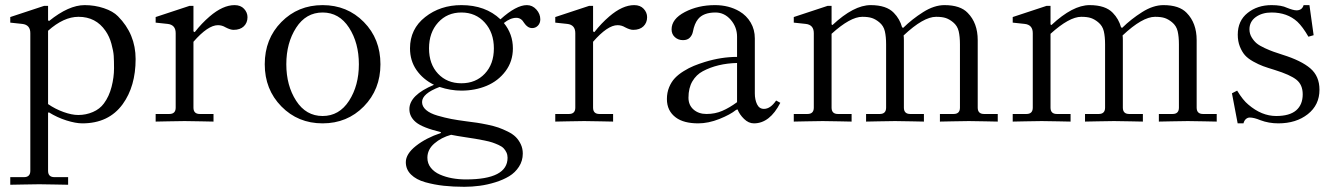

<svg xmlns="http://www.w3.org/2000/svg" viewBox="-20 -467 5134 739"><path d="M19.5 214.8H72.3Q96.7 214.8 96.7 190.4V-339.4Q96.7 -371.6 65.4 -375L19.5 -379.9V-401.4L149.4 -444.3H165V-388.7L168.9 -386.2Q244.6 -447.3 305.7 -447.3Q344.7 -447.3 379.9 -435.5Q415 -423.8 434.1 -404.3Q502 -335.9 502 -239.7Q502 -134.8 452.1 -65.9Q398.4 7.8 296.9 7.8Q271.5 7.8 235.8 -3.4Q200.2 -14.6 168 -34.7L165 -32.7V190.4Q165 214.8 189.5 214.8H242.2V244.1Q240.7 244.1 194.1 243.2Q147.5 242.2 130.9 242.2Q114.3 242.2 67.6 243.2Q21 244.1 19.5 244.1ZM165 -66.4Q192.4 -47.4 224.4 -35.9Q256.3 -24.4 281.2 -24.4Q311 -24.4 337.6 -35.9Q364.3 -47.4 379.9 -68.8Q399.9 -95.7 409.4 -132.6Q418.9 -169.4 418.9 -204.1Q418.9 -233.9 417.7 -252.2Q416.5 -270.5 408.9 -298.3Q401.4 -326.2 386.2 -348.1Q349.1 -402.3 282.2 -402.3Q225.1 -402.3 165 -348.6Z M579.1 1V-28.3H631.8Q656.2 -28.3 656.2 -52.7V-339.4Q656.2 -371.6 625 -375L579.1 -379.9V-401.4L709 -444.3H724.6V-346.2L729.5 -343.3Q756.3 -377.4 787.1 -403.8Q837.9 -447.3 882.8 -447.3Q906.2 -447.3 919.4 -433.1Q932.6 -418.9 932.6 -400.9Q932.6 -379.4 918.5 -365.7Q904.3 -352.1 878.9 -352.1Q866.7 -352.1 848.1 -361.8Q834.5 -370.1 818.8 -370.1Q780.3 -370.1 724.6 -306.2V-52.7Q724.6 -28.3 749 -28.3H801.8V1Q800.3 1 753.7 0Q707 -1 690.4 -1Q673.8 -1 627.2 0Q580.6 1 579.1 1Z M999 -219.7Q999 -317.4 1063 -382.3Q1127 -447.3 1221.7 -447.3Q1316.4 -447.3 1380.4 -382.3Q1444.3 -317.4 1444.3 -219.7Q1444.3 -122.6 1380.4 -57.4Q1316.4 7.8 1221.7 7.8Q1127 7.8 1063 -57.4Q999 -122.6 999 -219.7ZM1119.9 -360.4Q1082 -301.8 1082 -219.7Q1082 -137.7 1119.9 -79.1Q1157.7 -20.5 1221.7 -20.5Q1285.6 -20.5 1323.5 -79.1Q1361.3 -137.7 1361.3 -219.7Q1361.3 -301.8 1323.5 -360.4Q1285.6 -418.9 1221.7 -418.9Q1157.7 -418.9 1119.9 -360.4Z M1542 157.2Q1542 125.5 1580.8 94.7Q1619.6 64 1676.8 44.9V41.5Q1606 24.4 1580.8 3.4Q1555.7 -17.6 1555.7 -46.9Q1555.7 -101.1 1650.4 -140.6Q1607.9 -161.6 1583 -197.5Q1558.1 -233.4 1558.1 -280.8Q1558.1 -355.5 1616.5 -401.4Q1674.8 -447.3 1755.9 -447.3Q1848.6 -447.3 1906.2 -392.6Q1966.8 -447.3 2007.8 -447.3Q2029.3 -447.3 2044.4 -430.4Q2059.6 -413.6 2059.6 -392.6Q2059.6 -377.9 2050.5 -368.4Q2041.5 -358.9 2028.3 -358.9Q2010.7 -358.9 1997.6 -378.4Q1986.3 -398.4 1967.3 -398.4Q1944.3 -398.4 1919.4 -378.4Q1954.1 -335.9 1954.1 -280.8Q1954.1 -231 1925.8 -193.1Q1897.5 -155.3 1853 -136.7Q1808.6 -118.2 1755.9 -118.2Q1714.4 -118.2 1671.9 -132.3Q1604.5 -106.9 1604.5 -74.2Q1604.5 -57.1 1619.9 -43.7Q1635.3 -30.3 1664.1 -22Q1692.9 -13.7 1717.3 -9Q1741.7 -4.4 1775.4 0Q1799.3 2.9 1815.7 5.4Q1832 7.8 1856.7 12.9Q1881.3 18.1 1898.2 23.9Q1915 29.8 1934.3 39.3Q1953.6 48.8 1965.1 60.3Q1976.6 71.8 1984.4 88.1Q1992.2 104.5 1992.2 124Q1992.2 151.9 1977.5 174.6Q1962.9 197.3 1939.9 211.2Q1917 225.1 1886.5 234.6Q1856 244.1 1826.4 248Q1796.9 252 1767.1 252Q1724.1 252 1688 248Q1651.9 244.1 1616.9 234.4Q1582 224.6 1562 204.8Q1542 185.1 1542 157.2ZM1625 140.1Q1625 162.1 1638.2 178.7Q1651.4 195.3 1673.1 204.8Q1694.8 214.4 1720.2 219Q1745.6 223.6 1773.4 223.6Q1933.6 223.6 1933.6 140.1Q1933.6 128.9 1929.2 119.6Q1924.8 110.4 1918.2 103.5Q1911.6 96.7 1898.7 90.8Q1885.7 85 1874.8 81.3Q1863.8 77.6 1843.5 73.5Q1823.2 69.3 1809.3 67.1Q1795.4 64.9 1770 61Q1737.8 56.2 1716.3 51.8Q1678.7 62 1651.9 85.2Q1625 108.4 1625 140.1ZM1631.3 -280.8Q1631.3 -220.2 1666 -183.3Q1700.7 -146.5 1755.9 -146.5Q1811 -146.5 1845.9 -183.3Q1880.9 -220.2 1880.9 -280.8Q1880.9 -341.3 1845.9 -380.1Q1811 -418.9 1755.9 -418.9Q1701.2 -418.9 1666.3 -380.4Q1631.3 -341.8 1631.3 -280.8Z M2117.2 1V-28.3H2169.9Q2194.3 -28.3 2194.3 -52.7V-339.4Q2194.3 -371.6 2163.1 -375L2117.2 -379.9V-401.4L2247.1 -444.3H2262.7V-346.2L2267.6 -343.3Q2294.4 -377.4 2325.2 -403.8Q2376 -447.3 2420.9 -447.3Q2444.3 -447.3 2457.5 -433.1Q2470.7 -418.9 2470.7 -400.9Q2470.7 -379.4 2456.5 -365.7Q2442.4 -352.1 2417 -352.1Q2404.8 -352.1 2386.2 -361.8Q2372.6 -370.1 2356.9 -370.1Q2318.4 -370.1 2262.7 -306.2V-52.7Q2262.7 -28.3 2287.1 -28.3H2339.8V1Q2338.4 1 2291.7 0Q2245.1 -1 2228.5 -1Q2211.9 -1 2165.3 0Q2118.7 1 2117.2 1Z M2546.9 -85.9Q2546.9 -110.4 2555.4 -131.1Q2564 -151.9 2577.6 -166.3Q2591.3 -180.7 2611.3 -193.1Q2631.3 -205.6 2650.4 -213.4Q2669.4 -221.2 2692.9 -228.5Q2756.3 -248 2816.9 -248V-325.7Q2816.9 -362.8 2792.5 -390.9Q2768.1 -418.9 2733.9 -418.9Q2687 -418.9 2666.5 -393.1Q2652.8 -376 2647 -345.2Q2644.5 -332 2635.3 -322.3Q2626 -312.5 2608.9 -312.5Q2590.3 -312.5 2577.6 -324Q2564.9 -335.4 2564.9 -354Q2564.9 -394 2616 -420.7Q2667 -447.3 2731.9 -447.3Q2785.2 -447.3 2826.2 -423.3Q2853.5 -407.2 2869.4 -380.1Q2885.3 -353 2885.3 -319.3V-107.4Q2885.3 -83.5 2893.8 -65.7Q2902.3 -47.9 2920.4 -47.9Q2945.3 -47.9 2967.3 -80.1L2983.4 -71.3Q2942.9 7.8 2881.8 7.8Q2861.3 7.8 2843.8 -9.3Q2826.2 -26.4 2818.8 -45.9L2813 -43.9Q2791 -25.9 2748.8 -9Q2706.5 7.8 2667.5 7.8Q2611.8 7.8 2581.5 -14.6Q2546.9 -40 2546.9 -85.9ZM2629.9 -90.8Q2629.9 -62.5 2649.4 -45.4Q2668.9 -28.3 2699.2 -28.3Q2732.4 -28.3 2760 -40.3Q2787.6 -52.2 2816.9 -73.7V-224.6Q2741.2 -222.7 2685.1 -192.9Q2660.2 -179.7 2645 -154.1Q2629.9 -128.4 2629.9 -90.8Z M3035.2 1V-28.3H3087.9Q3112.3 -28.3 3112.3 -52.7V-339.4Q3112.3 -371.6 3081.1 -375L3035.2 -379.9V-401.4L3165 -444.3H3180.7V-373L3184.1 -370.6Q3266.1 -447.3 3331.1 -447.3Q3392.1 -447.3 3420.4 -417.5Q3443.4 -394 3452.1 -361.8L3456.5 -359.9Q3490.7 -393.6 3533.2 -420.4Q3575.7 -447.3 3615.2 -447.3Q3676.3 -447.3 3704.6 -417.5Q3743.2 -378.4 3743.2 -312.5V-52.7Q3743.2 -28.3 3767.6 -28.3H3820.3V1Q3818.8 1 3772.2 0Q3725.6 -1 3709 -1Q3692.4 -1 3645.8 0Q3599.1 1 3597.7 1V-28.3H3650.4Q3674.8 -28.3 3674.8 -52.7V-296.4Q3674.8 -326.2 3669.9 -346.9Q3665 -367.7 3648.4 -381.3Q3634.8 -392.6 3620.6 -397.5Q3606.4 -402.3 3583 -402.3Q3534.2 -402.3 3458 -330.6Q3459 -324.2 3459 -312.5V-52.7Q3459 -28.3 3483.4 -28.3H3536.1V1Q3534.7 1 3488 0Q3441.4 -1 3424.8 -1Q3408.2 -1 3361.6 0Q3314.9 1 3313.5 1V-28.3H3366.2Q3390.6 -28.3 3390.6 -52.7V-296.4Q3390.6 -326.2 3385.7 -346.9Q3380.9 -367.7 3364.3 -381.3Q3350.6 -392.6 3336.4 -397.5Q3322.3 -402.3 3298.8 -402.3Q3252.9 -402.3 3180.7 -336.9V-52.7Q3180.7 -28.3 3205.1 -28.3H3257.8V1Q3256.3 1 3209.7 0Q3163.1 -1 3146.5 -1Q3129.9 -1 3083.3 0Q3036.6 1 3035.2 1Z M3877.9 1V-28.3H3930.7Q3955.1 -28.3 3955.1 -52.7V-339.4Q3955.1 -371.6 3923.8 -375L3877.9 -379.9V-401.4L4007.8 -444.3H4023.4V-373L4026.9 -370.6Q4108.9 -447.3 4173.8 -447.3Q4234.9 -447.3 4263.2 -417.5Q4286.1 -394 4294.9 -361.8L4299.3 -359.9Q4333.5 -393.6 4376 -420.4Q4418.5 -447.3 4458 -447.3Q4519 -447.3 4547.4 -417.5Q4585.9 -378.4 4585.9 -312.5V-52.7Q4585.9 -28.3 4610.4 -28.3H4663.1V1Q4661.6 1 4615 0Q4568.4 -1 4551.8 -1Q4535.2 -1 4488.5 0Q4441.9 1 4440.4 1V-28.3H4493.2Q4517.6 -28.3 4517.6 -52.7V-296.4Q4517.6 -326.2 4512.7 -346.9Q4507.8 -367.7 4491.2 -381.3Q4477.5 -392.6 4463.4 -397.5Q4449.2 -402.3 4425.8 -402.3Q4377 -402.3 4300.8 -330.6Q4301.8 -324.2 4301.8 -312.5V-52.7Q4301.8 -28.3 4326.2 -28.3H4378.9V1Q4377.4 1 4330.8 0Q4284.2 -1 4267.6 -1Q4251 -1 4204.3 0Q4157.7 1 4156.2 1V-28.3H4209Q4233.4 -28.3 4233.4 -52.7V-296.4Q4233.4 -326.2 4228.5 -346.9Q4223.6 -367.7 4207 -381.3Q4193.4 -392.6 4179.2 -397.5Q4165 -402.3 4141.6 -402.3Q4095.7 -402.3 4023.4 -336.9V-52.7Q4023.4 -28.3 4047.9 -28.3H4100.6V1Q4099.1 1 4052.5 0Q4005.9 -1 3989.3 -1Q3972.7 -1 3926 0Q3879.4 1 3877.9 1Z M4721.7 -107.9 4741.7 -118.2Q4764.2 -81.1 4784.7 -64.5Q4835.9 -20.5 4892.1 -20.5Q4943.4 -20.5 4968.8 -42.2Q4994.1 -64 4994.1 -104Q4994.1 -140.6 4970.2 -159.9Q4946.3 -179.2 4886.2 -197.8Q4858.9 -206.1 4841.6 -212.4Q4824.2 -218.8 4803.7 -230.2Q4783.2 -241.7 4771.7 -254.6Q4760.3 -267.6 4752.2 -287.8Q4744.1 -308.1 4744.1 -333.5Q4744.1 -387.2 4782 -417.2Q4819.8 -447.3 4874 -447.3Q4912.6 -447.3 4933.6 -437Q4958 -427.2 4970.2 -427.2Q4991.7 -427.2 4997.6 -447.3H5020L5036.1 -331.5L5016.1 -325.7Q4994.1 -363.8 4973.6 -383.3Q4934.6 -418.9 4874 -418.9Q4837.9 -418.9 4813.5 -401.4Q4789.1 -383.8 4789.1 -354Q4789.1 -337.4 4797.6 -323.2Q4806.2 -309.1 4817.1 -300Q4828.1 -291 4848.4 -281.7Q4868.7 -272.5 4881.3 -268.1Q4894 -263.7 4916.5 -256.3Q4988.3 -233.9 5023.4 -203.9Q5058.6 -173.8 5058.6 -121.6Q5058.6 -63 5013.7 -27.6Q4968.8 7.8 4900.4 7.8Q4863.3 7.8 4831.1 -4.4Q4806.6 -14.6 4790.5 -14.6Q4781.7 -14.6 4775.1 -8.5Q4768.6 -2.4 4766.1 7.8H4743.7Z"/></svg>

Font: Theano Old Style
Style: Regular
Weight: 400
Designer: Alexey Kryukov
Version: Version 2.00